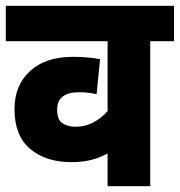

<svg xmlns="http://www.w3.org/2000/svg" viewBox="-20 -642 620 662"><path d="M580 -500H498V0H351V-113Q324 -98 294 -90.5Q264 -83 226 -83Q138 -83 84 -128.5Q30 -174 30 -266Q30 -348 83.5 -397Q137 -446 231 -446Q285 -446 325 -438L313 -317Q301 -320 286 -322Q271 -324 253 -324Q177 -324 177 -264Q177 -228 196 -216.5Q215 -205 239 -205Q275 -205 303 -220.5Q331 -236 351 -259V-500H0V-622H580Z"/></svg>

Font: Noto Sans SemiCondensed ExtraBold
Style: Regular
Weight: 800
Width: 4
Designer: Monotype Design Team
Foundry: Monotype Imaging Inc.
Version: Version 2.013; ttfautohint (v1.8.4.7-5d5b)